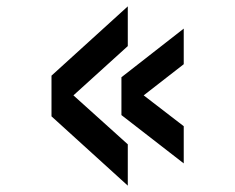

<svg xmlns="http://www.w3.org/2000/svg" viewBox="-20 -636 740 604"><path d="M382 -52 142 -270V-398L382 -616V-491L211 -336L382 -182ZM558 -122 362 -274V-393L558 -546V-434L432 -336L558 -239Z"/></svg>

Font: Martian Mono
Style: Regular
Weight: 400
Monospace: yes
Designer: Roman Shamin
Foundry: Evil Martians
Version: Version 1.000; ttfautohint (v1.8.4.7-5d5b)